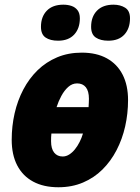

<svg xmlns="http://www.w3.org/2000/svg" viewBox="-20 -787 594 817"><path d="M228.5 9.8Q165.5 9.8 121.1 -14.2Q76.7 -38.1 53.2 -83.3Q29.8 -128.4 29.8 -192.4Q29.8 -250 42.2 -304.7Q54.7 -359.4 79.3 -406.2Q104 -453.1 140.1 -488.3Q176.3 -523.4 223.4 -543.2Q270.5 -563 328.1 -563Q390.6 -563 434.6 -538.8Q478.5 -514.6 501.7 -469.5Q524.9 -424.3 524.9 -361.3Q524.9 -303.7 512.7 -249.5Q500.5 -195.3 476.1 -148.2Q451.7 -101.1 416 -65.7Q380.4 -30.3 333.3 -10.3Q286.1 9.8 228.5 9.8ZM246.6 -121.1Q261.2 -121.1 274.4 -129.4Q287.6 -137.7 298.8 -151.6Q310.1 -165.5 318.8 -182.9Q327.6 -200.2 333 -218.8H198.7Q197.8 -210.9 197.5 -202.1Q197.3 -193.4 197.3 -186Q197.3 -154.3 210.4 -137.7Q223.6 -121.1 246.6 -121.1ZM220.7 -331.1H356.9Q357.4 -339.8 357.9 -349.4Q358.4 -358.9 358.4 -366.7Q358.4 -399.4 345.2 -415.8Q332 -432.1 308.1 -432.1Q287.1 -432.1 270.3 -417Q253.4 -401.9 241 -378.7Q228.5 -355.5 220.7 -331.1ZM440.9 -613.8Q407.7 -613.8 387.7 -627.2Q367.7 -640.6 367.7 -672.9Q367.7 -715.8 392.6 -741.5Q417.5 -767.1 462.9 -767.1Q491.7 -767.1 512.5 -754.2Q533.2 -741.2 533.2 -709Q533.2 -666 509.3 -639.9Q485.4 -613.8 440.9 -613.8ZM227.1 -613.8Q193.8 -613.8 174.1 -627.2Q154.3 -640.6 154.3 -672.9Q154.3 -715.8 179.2 -741.5Q204.1 -767.1 249.5 -767.1Q268.6 -767.1 284.4 -761.7Q300.3 -756.3 310.1 -743.4Q319.8 -730.5 319.8 -709Q319.8 -666 295.7 -639.9Q271.5 -613.8 227.1 -613.8Z"/></svg>

Font: Open Sans SemiCondensed ExtraBold
Style: Italic
Weight: 800
Width: 4
Italic angle: -12°
Designer: Monotype Design Team
Foundry: Monotype Imaging Inc.
Version: Version 3.003